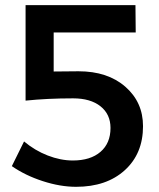

<svg xmlns="http://www.w3.org/2000/svg" viewBox="-20 -720 617 744"><path d="M25.9 -76.2 73.2 -171.9Q115.2 -136.7 165 -117.4Q214.8 -98.1 262.2 -98.1Q330.6 -98.1 369.4 -131.6Q408.2 -165 408.2 -224.1Q408.2 -277.3 369.4 -308.1Q330.6 -338.9 263.2 -338.9Q163.6 -338.9 79.1 -330.1V-700.2H504.9L505.9 -594.2H188V-442.9L284.2 -443.8Q397 -443.8 465.6 -384Q534.2 -324.2 534.2 -231Q534.2 -124.5 463.4 -60.3Q392.6 3.9 274.9 3.9Q213.4 3.9 145.8 -18.1Q78.1 -40 25.9 -76.2Z"/></svg>

Font: Trueno
Style: Regular
Weight: 400
Designer: Julieta Ulanovsky
Foundry: Julieta Ulanovsky
Version: Version 3.001b | FøM Fix